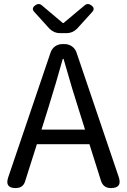

<svg xmlns="http://www.w3.org/2000/svg" viewBox="-20 -958 646 978"><path d="M449.2 -896.5Q405.3 -848.6 372.1 -811.5Q349.6 -789.1 318.4 -789.1H286.1Q254.9 -789.1 232.4 -811.5L155.3 -896.5Q137.7 -915 159.2 -930.7Q177.7 -944.3 193.4 -930.7L299.8 -840.8H303.7L411.1 -930.7Q426.8 -944.3 445.3 -930.7Q466.8 -915 449.2 -896.5ZM191.4 -297.9H413.1L377.9 -410.2Q354.5 -480.5 303.7 -658.2H299.8Q265.6 -535.2 226.6 -410.2ZM435.5 -223.6H168L108.4 -36.1Q98.6 0 59.6 0Q3.9 0 21.5 -53.7L237.3 -689.5Q244.1 -710 260.3 -721.7Q276.4 -733.4 297.9 -733.4H308.6Q330.1 -733.4 346.7 -721.7Q363.3 -710 370.1 -689.5L585 -55.7Q603.5 0 544.9 0Q505.9 0 494.1 -38.1Z"/></svg>

Font: GenSenMaruGothic TW TTF Regular
Style: Regular
Weight: 400
Version: Version 1.301